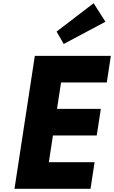

<svg xmlns="http://www.w3.org/2000/svg" viewBox="-20 -1172 708 1192"><path d="M668.2 -825H196.2L70 0H542L567.2 -165H283.2L308.7 -331H580.7L605.9 -496H333.9L359 -660H643ZM331.3 -976 375.6 -899 634.7 -1037 561.3 -1152Z"/></svg>

Font: Sztylet
Style: BdObl
Weight: 700
Foundry: Cannot Into Space Fonts, PlusOne Fonts
Version: Version 0.12